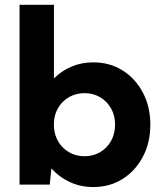

<svg xmlns="http://www.w3.org/2000/svg" viewBox="-20 -752 662 782"><path d="M182.6 0H59.6V-732.4H199.7V-432.6Q230.5 -463.4 271.2 -480.7Q312 -498 359.9 -498Q427.2 -498 479.5 -465.1Q531.7 -432.1 562 -374.8Q592.3 -317.4 592.3 -244.1Q592.3 -171.4 562 -113.8Q531.7 -56.2 479.5 -23.2Q427.2 9.8 359.9 9.8Q308.1 9.8 264.4 -10.5Q220.7 -30.8 189.5 -66.4ZM324.2 -115.7Q359.9 -115.7 387.9 -132.3Q416 -148.9 432.4 -178.2Q448.7 -207.5 448.7 -244.6Q448.7 -281.2 432.4 -310.3Q416 -339.4 387.9 -356Q359.9 -372.6 324.2 -372.6Q290.5 -372.6 262.9 -357.4Q235.4 -342.3 218.8 -315.9Q202.1 -289.6 199.7 -255.4V-233.9Q202.1 -199.7 218.8 -173.1Q235.4 -146.5 262.7 -131.1Q290 -115.7 324.2 -115.7Z"/></svg>

Font: Kumbh Sans
Style: Bold
Weight: 700
Version: Version 1.005